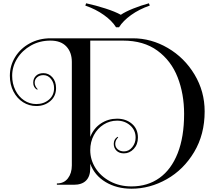

<svg xmlns="http://www.w3.org/2000/svg" viewBox="-20 -1029 1292 1168"><path d="M1225 -351Q1225 -211 1161 -104Q1097 3 994.5 61Q892 119 780 119Q690 119 622.5 78.5Q555 38 529 -33V-5Q529 44 503.5 69.5Q478 95 429 95H326V87Q369 87 393 56Q417 25 417 -23V-652Q417 -711 383.5 -746.5Q350 -782 287 -782Q221 -782 168 -752Q115 -722 84.5 -673Q54 -624 54 -568Q54 -520 73.5 -480.5Q93 -441 126.5 -418.5Q160 -396 201 -396Q246 -396 277.5 -422.5Q309 -449 309 -493Q309 -525 290.5 -548.5Q272 -572 244 -572Q221 -572 206 -559Q191 -546 191 -526Q191 -514 196.5 -503.5Q202 -493 209 -487L206 -483Q182 -497 182 -526Q182 -551 198.5 -567.5Q215 -584 244 -584Q276 -584 298.5 -559Q321 -534 321 -493Q321 -444 286 -414Q251 -384 201 -384Q157 -384 120.5 -407Q84 -430 62 -472Q40 -514 40 -568Q40 -630 72.5 -682.5Q105 -735 161.5 -765.5Q218 -796 287 -796H788Q900 -796 1001 -737Q1102 -678 1163.5 -575.5Q1225 -473 1225 -351ZM1100 -336Q1100 -458 1060.5 -559Q1021 -660 937.5 -721Q854 -782 728 -782H529V-196Q550 -249 594 -278Q638 -307 692 -307Q746 -307 782.5 -276Q819 -245 819 -192Q819 -150 793.5 -123Q768 -96 734 -96Q705 -96 688.5 -112.5Q672 -129 672 -154Q672 -183 696 -197L699 -193Q692 -187 686.5 -176.5Q681 -166 681 -154Q681 -134 696 -121Q711 -108 734 -108Q764 -108 784.5 -133.5Q805 -159 805 -192Q805 -237 772 -266Q739 -295 692 -295Q648 -295 610.5 -271.5Q573 -248 551 -207Q529 -166 529 -115Q529 -57 561 -6.5Q593 44 650.5 74.5Q708 105 780 105Q878 105 950 53.5Q1022 2 1061 -97Q1100 -196 1100 -336ZM891 -995Q827 -973 777.5 -937.5Q728 -902 704 -863H686Q662 -902 612.5 -937.5Q563 -973 499 -995L504 -1009Q564 -996 622.5 -977Q681 -958 715 -939Q743 -958 790.5 -977Q838 -996 886 -1009Z"/></svg>

Font: Myanmar April Display
Style: Regular
Weight: 400
Designer: Khon Soe Zaw Thu
Foundry: Myanmar OS
Version: Version 2.50 April 12, 2019